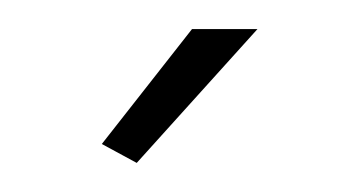

<svg xmlns="http://www.w3.org/2000/svg" viewBox="-20 -750 245 132"><path d="M74 -638 50 -651 112 -730H157Z"/></svg>

Font: Raleway-v4020 ExtraLight
Style: Regular
Weight: 275
Designer: Matt McInerney, Pablo Impallari, Rodrigo Fuenzalida
Foundry: Matt McInerney, Pablo Impallari, Rodrigo Fuenzalida
Version: Version 4.020;PS 004.020;hotconv 1.0.88;makeotf.lib2.5.64775